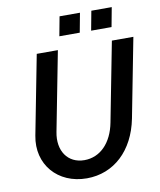

<svg xmlns="http://www.w3.org/2000/svg" viewBox="-96 -956 875 1047"><g transform="rotate(-10 341.5 -432.0)"><path d="M300 16C450 16 564 -90 598 -262L683 -700H564L479 -262C458 -151 391 -84 304 -84C212 -84 160 -160 180 -262L265 -700H148L63 -262C33 -107 139 16 300 16ZM462 -773H575L595 -880H482ZM286 -773H399L419 -880H306Z"/></g></svg>

Font: Uncut Sans Semibold Italic
Style: Regular
Weight: 600
Italic angle: -11°
Designer: Kasper Nordkvist
Foundry: UNCUT.wtf
Version: Version 1.304;Glyphs 3.2 (3246)